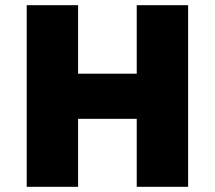

<svg xmlns="http://www.w3.org/2000/svg" viewBox="-20 -720 828 740"><path d="M83 0V-700H281V-436H507V-700H705V0H507V-262H281V0Z"/></svg>

Font: Lexend ExtraBold
Style: Regular
Weight: 800
Designer: Bonnie Shaver-Troup, Thomas Jockin
Foundry: Lexend
Version: Version 1.007; ttfautohint (v1.8.3)